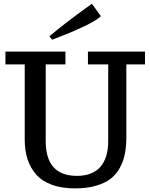

<svg xmlns="http://www.w3.org/2000/svg" viewBox="-20 -1017 823 1050"><path d="M9.8 0ZM390.1 13.2Q317.4 13.2 263.4 -6.6Q209.5 -26.4 177.7 -62.7Q146 -99.1 130.6 -146.2Q115.2 -193.4 115.2 -252V-665H9.8V-734.9H337.9V-665H230V-245.1Q230 -55.2 400.9 -55.2Q484.4 -55.2 528.1 -103.5Q571.8 -151.9 571.8 -248V-665H460.9V-734.9H772.9V-665H670.9V-267.1Q670.9 -216.8 663.1 -176.5Q655.3 -136.2 635.7 -99.9Q616.2 -63.5 584.7 -39.3Q553.2 -15.1 504.2 -1Q455.1 13.2 390.1 13.2ZM531.7 -928.7Q510.3 -906.7 443.4 -874.5Q376.5 -842.3 320.3 -821.3L264.6 -799.8L250.5 -818.8Q290 -852.5 347.9 -897Q405.8 -941.4 444.3 -968.8L482.4 -996.6Z"/></svg>

Font: Trocchi
Style: Regular
Weight: 400
Designer: vernon adams
Version: Version 1.0; ttfautohint (v0.8) -l 6 -r 50 -G 100